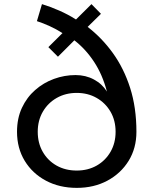

<svg xmlns="http://www.w3.org/2000/svg" viewBox="-20 -895 756 931"><path d="M352.5 16Q435.5 16 500.8 -19Q566 -54 603.8 -115.2Q641.5 -176.5 641.5 -256Q641.5 -373.5 611 -468.8Q580.5 -564 527.2 -637.8Q474 -711.5 405 -764.5L469.5 -828L423.5 -875L348.5 -800.5Q309 -825.5 266.5 -844Q224 -862.5 183.5 -875L159 -792.5Q188.5 -783 220.5 -768.5Q252.5 -754 283 -734.5L214.5 -666.5L261 -620L340.5 -699.5Q395.5 -657 436.2 -595Q477 -533 498.5 -451Q475.5 -488 435.5 -509.5Q395.5 -531 346.5 -531Q292.5 -531 241.8 -512.5Q191 -494 150.5 -458.5Q110 -423 86.2 -372Q62.5 -321 62.5 -256Q62.5 -176.5 99.8 -115.2Q137 -54 202.5 -19Q268 16 352.5 16ZM352 -68Q297 -68 254.2 -92.2Q211.5 -116.5 187.2 -159Q163 -201.5 163 -256Q163 -311 187.8 -353.5Q212.5 -396 255.2 -420.2Q298 -444.5 352 -444.5Q406 -444.5 448.5 -420.2Q491 -396 515.8 -353.5Q540.5 -311 540.5 -256Q540.5 -201.5 516 -159Q491.5 -116.5 449 -92.2Q406.5 -68 352 -68Z"/></svg>

Font: Spartan Medium
Style: Regular
Weight: 500
Designer: Matt Bailey, Mirko Velimirovic
Foundry: Matt Bailey
Version: Version 1.003; ttfautohint (v1.8.3)